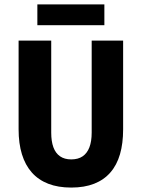

<svg xmlns="http://www.w3.org/2000/svg" viewBox="-20 -835 640 867"><path d="M301.6 12Q242 12 197.6 -5.4Q153.2 -22.7 123.6 -56.2Q94 -89.6 79 -138.5Q64 -187.3 64 -250.9V-651.8H211.3V-235.9Q211.3 -196.8 221.1 -170Q230.9 -143.2 251.1 -129.2Q271.3 -115.2 301.6 -115.2Q333 -115.2 353.3 -129.2Q373.6 -143.2 383.8 -170Q394 -196.8 394 -235.9V-651.8H536V-250.9Q536 -187.3 521.8 -138.5Q507.6 -89.6 478.4 -56.2Q449.3 -22.7 405.3 -5.4Q361.2 12 301.6 12ZM148.7 -721.3V-815.2H451.3V-721.3Z"/></svg>

Font: Source Code Pro ExtraLight
Style: Regular
Weight: 200
Monospace: yes
Designer: Paul D. Hunt, Teo Tuominen
Foundry: Adobe
Version: Version 1.026;hotconv 1.1.0;makeotfexe 2.6.0